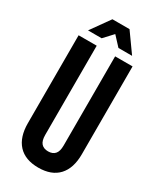

<svg xmlns="http://www.w3.org/2000/svg" viewBox="-218 -931 839 1011"><g transform="rotate(30 201.0 -426.0)"><path d="M201 10Q121 10 79 -35.5Q37 -81 37 -166V-700H147V-158Q147 -122 161.5 -106Q176 -90 203 -90Q230 -90 244.5 -106Q259 -122 259 -158V-700H365V-166Q365 -81 323 -35.5Q281 10 201 10ZM149 -862H253L335 -747H252L201 -802L150 -747H67Z"/></g></svg>

Font: Booming Bebas 2
Style: Regular
Weight: 400
Designer: Ryoichi Tsunekawa
Foundry: Ryoichi Tsunekawa
Version: Version 2.000